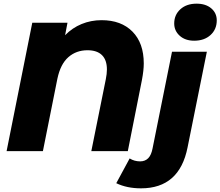

<svg xmlns="http://www.w3.org/2000/svg" viewBox="-20 -824 1202 1047"><path d="M764 -478Q764 -441 754 -388L677 0H478L557 -392Q563 -422 563 -445Q563 -497 536 -523.5Q509 -550 457 -550Q396 -550 353 -512.5Q310 -475 293 -395L214 0H16L156 -700H348L335 -632Q374 -672 425 -693Q476 -714 534 -714Q641 -714 702.5 -651.5Q764 -589 764 -478ZM614 175 687 40Q713 56 744 56Q771 56 788 39Q805 22 812 -15L918 -542H1108L1003 -21Q959 203 749 203Q672 203 614 175ZM930 -696Q930 -743 963.5 -773.5Q997 -804 1052 -804Q1102 -804 1132 -778.5Q1162 -753 1162 -713Q1162 -664 1128 -633Q1094 -602 1039 -602Q990 -602 960 -629Q930 -656 930 -696Z"/></svg>

Font: Montserrat Alternates ExtraBold
Style: Italic
Weight: 800
Italic angle: -11.3°
Designer: Julieta Ulanovsky
Foundry: Julieta Ulanovsky
Version: Version 7.200